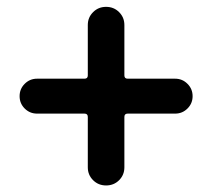

<svg xmlns="http://www.w3.org/2000/svg" viewBox="-20 -659 629 569"><path d="M240.2 -163.1V-312.5Q240.2 -322.3 230.5 -322.3H89.8Q68.4 -322.3 53.2 -337.4Q38.1 -352.5 38.1 -374Q38.1 -395.5 53.2 -410.6Q68.4 -425.8 89.8 -425.8H230.5Q240.2 -425.8 240.2 -435.5V-585Q240.2 -607.4 255.9 -623Q271.5 -638.7 294.4 -638.7Q317.4 -638.7 333 -623Q348.6 -607.4 348.6 -585V-435.5Q348.6 -425.8 358.4 -425.8H499Q520.5 -425.8 535.6 -410.6Q550.8 -395.5 550.8 -374Q550.8 -352.5 535.6 -337.4Q520.5 -322.3 499 -322.3H358.4Q348.6 -322.3 348.6 -312.5V-163.1Q348.6 -140.6 333 -125Q317.4 -109.4 294.4 -109.4Q271.5 -109.4 255.9 -125Q240.2 -140.6 240.2 -163.1Z"/></svg>

Font: Gen Jyuu GothicX Bold
Style: Bold
Weight: 700
Designer: Ryoko NISHIZUKA (kana &amp; ideographs); Paul D. Hunt (Latin, Greek &amp; Cyrillic); Wenlong ZHANG (bopomofo); Sandoll C
Version: Version 1.058.20140828